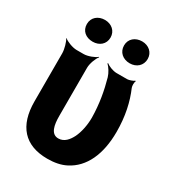

<svg xmlns="http://www.w3.org/2000/svg" viewBox="-177 -833 867 949"><g transform="rotate(30 256.5 -358.5)"><path d="M238 10C279 10 314 3 343 -12C426 -54 469 -148 469 -276C469 -365 452 -440 425 -502C421 -512 421 -533 426 -540L423 -542C417 -536 394 -528 384 -528H323C302 -528 274 -540 262 -550L261 -546C273 -536 290 -509 296 -488C314 -424 327 -354 328 -276C328 -231 318 -188 304 -159C290 -131 269 -104 235 -104C193 -104 184 -151 184 -203V-478C184 -502 198 -539 210 -552L208 -554C195 -542 159 -528 136 -528H95C72 -528 36 -542 23 -554L22 -552C31 -539 42 -502 42 -478V-204C42 -65 109 10 238 10ZM143 -603C181 -603 210 -627 210 -665C210 -702 181 -727 143 -727C105 -727 75 -703 75 -665C75 -626 104 -603 143 -603ZM355 -602C393 -602 422 -627 422 -665C422 -702 393 -727 355 -727C317 -727 287 -703 287 -665C287 -627 316 -602 355 -602Z"/></g></svg>

Font: Asimov
Style: EdgeExtreme
Weight: 500
Designer: Google
Version: Version 2.000980: 2014